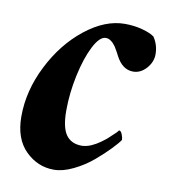

<svg xmlns="http://www.w3.org/2000/svg" viewBox="-59 -490 486 547"><g transform="rotate(10 184.0 -216.0)"><path d="M259.8 -438.5Q287.1 -438.5 311 -431.9Q335 -425.3 345.7 -417Q360.4 -395 360.4 -368.2Q360.4 -345.7 343.8 -327.1Q327.1 -308.6 305.7 -308.6Q274.9 -308.6 255.9 -344.7Q255.4 -345.7 252.9 -350.6Q250.5 -355.5 249.3 -357.2Q248 -358.9 245.6 -363.5Q243.2 -368.2 241.5 -370.4Q239.7 -372.6 236.8 -376.2Q233.9 -379.9 231.4 -381.8Q229 -383.8 226.1 -385.7Q223.1 -387.7 219.7 -388.7Q216.3 -389.6 212.9 -389.6Q195.3 -389.6 177.7 -355.5Q160.2 -321.3 148.9 -268.8Q137.7 -216.3 137.7 -166Q137.7 -117.7 152.8 -96.4Q168 -75.2 198.2 -75.2Q204.6 -75.2 211.7 -76.9Q218.8 -78.6 225.1 -81.3Q231.4 -84 238.3 -87.9Q245.1 -91.8 250.7 -95.9Q256.3 -100.1 262.5 -104.7Q268.6 -109.4 272.9 -113.8Q277.3 -118.2 281.7 -122.1Q286.1 -126 289.1 -128.9Q292 -131.8 293.9 -134.3L295.9 -136.7Q301.3 -136.7 304.9 -127.2Q308.6 -117.7 308.6 -111.3Q301.8 -101.1 284.7 -83.3Q267.6 -65.4 243.2 -44.7Q218.8 -23.9 188.2 -9Q157.7 5.9 131.8 5.9Q84.5 5.9 49.6 -28.8Q14.6 -63.5 14.6 -127.9Q14.6 -202.1 51.3 -274.9Q87.9 -347.7 145.3 -393.1Q202.6 -438.5 259.8 -438.5Z"/></g></svg>

Font: Amiri
Style: Bold Slanted
Weight: 700
Italic angle: 9°
Designer: Khaled Hosny
Version: Version 000.107